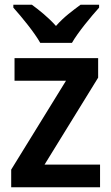

<svg xmlns="http://www.w3.org/2000/svg" viewBox="-20 -852 468 806"><path d="M149 -672H282C307 -716 362 -782 396 -820V-832H318C286 -808 248 -781 215 -743C183 -779 144 -810 114 -832H36V-820C71 -781 125 -715 149 -672ZM400 -66V-161H167L392 -526V-608H41V-513H257L27 -140V-66Z"/></svg>

Font: Noto Sans Malayalam UI SemiCondensed SemiBold
Style: Regular
Weight: 600
Width: 4
Designer: Jelle Bosma - Monotype Design Team
Foundry: Monotype Imaging Inc.
Version: Version 2.104